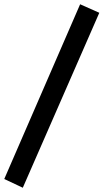

<svg xmlns="http://www.w3.org/2000/svg" viewBox="-63 -715 486 901"><path d="M44 166 -43 125 313 -695 403 -655Z"/></svg>

Font: Faustina Light ExtraBold
Style: Regular
Weight: 800
Version: Version 1.200